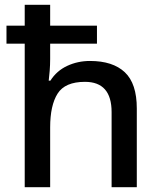

<svg xmlns="http://www.w3.org/2000/svg" viewBox="-20 -780 670 800"><path d="M189 -760V-673H384V-598H189V-534Q189 -509 187 -484.5Q185 -460 183 -444H190Q216 -485 260 -505.5Q304 -526 355 -526Q450 -526 500 -479Q550 -432 550 -328V0H445V-313Q445 -439 334 -439Q251 -439 220 -390Q189 -341 189 -249V0H83V-598H7V-673H83V-760Z"/></svg>

Font: Noto Sans Tangsa Medium
Style: Regular
Weight: 500
Version: Version 1.504